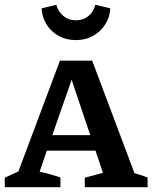

<svg xmlns="http://www.w3.org/2000/svg" viewBox="-21 -784 638 804"><path d="M542 -59Q556 -55 566.5 -51.5Q577 -48 597 -41V0H334V-40L410 -60L379 -153H175L145 -65Q169 -60 190 -54Q211 -48 232 -41V0H-1V-40L56 -66L230 -530H365ZM198 -218H357L279 -450ZM297 -616Q257 -616 225 -633.5Q193 -651 174 -681.5Q155 -712 153 -749L215 -764Q222 -736 244 -717.5Q266 -699 297 -699Q328 -699 350 -717.5Q372 -736 378 -764L441 -749Q439 -712 419.5 -681.5Q400 -651 368 -633.5Q336 -616 297 -616Z"/></svg>

Font: Piazzolla SC SemiBold
Style: Regular
Weight: 600
Designer: Juan Pablo del Peral
Foundry: Huerta Tipografica
Version: Version 1.330